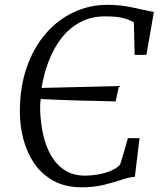

<svg xmlns="http://www.w3.org/2000/svg" viewBox="-20 -771 670 798"><path d="M319.5 7.5Q251 7.5 202 -19.8Q153 -47 122.2 -92.2Q91.5 -137.5 77 -193.2Q62.5 -249 62.5 -306Q62.5 -409 91.2 -491.2Q120 -573.5 170.2 -631.5Q220.5 -689.5 286.5 -720.2Q352.5 -751 426.5 -751Q455 -751 479 -748.2Q503 -745.5 525.5 -741Q548 -736.5 571 -731.2Q594 -726 619.5 -721L588.5 -543H539.5L536.5 -678Q520 -688 493.8 -695.5Q467.5 -703 416.5 -703Q359 -703 313.8 -679Q268.5 -655 236 -613.2Q203.5 -571.5 182.8 -518Q162 -464.5 153 -405.5L474.5 -413.5L460.5 -349.5Q435.5 -350.5 397.5 -351.2Q359.5 -352 316 -353Q272.5 -354 229 -355.8Q185.5 -357.5 149 -359.5Q147.5 -347 147 -335Q146.5 -323 147 -309.5Q149 -259.5 159.5 -211.5Q170 -163.5 192 -125Q214 -86.5 249 -63.8Q284 -41 334.5 -41Q359 -41 387.8 -46Q416.5 -51 441.5 -61.5Q466.5 -72 479.5 -88Q483.5 -101 487.8 -114.5Q492 -128 496 -141.8Q500 -155.5 504 -169.5Q508 -183.5 511.5 -197H560L540.5 -36Q517 -34.5 485.2 -23.8Q453.5 -13 412.2 -2.8Q371 7.5 319.5 7.5Z"/></svg>

Font: Merriweather Light
Style: Italic
Weight: 300
Italic angle: -7.8°
Designer: Eben Sorkin
Foundry: Eben Sorkin
Version: Version 2.101